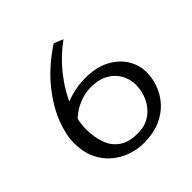

<svg xmlns="http://www.w3.org/2000/svg" viewBox="-187 -864 1028 1028"><g transform="rotate(-45 327.0 -350.0)"><path d="M331 10Q281 10 233.5 -7Q186 -24 148 -57Q110 -90 87.5 -139.5Q65 -189 65 -254Q65 -316 95 -394Q125 -472 191 -554.5Q257 -637 366 -710L419 -688Q343 -633 285 -559.5Q227 -486 195 -407.5Q163 -329 163 -259Q164 -200 181 -152.5Q198 -105 237.5 -77.5Q277 -50 343 -50Q402 -50 441.5 -78.5Q481 -107 501 -151Q521 -195 521 -241Q521 -283 501 -320Q481 -357 441 -380Q401 -403 340 -403Q286 -403 232 -376Q178 -349 137 -294L150 -403Q197 -431 249.5 -445Q302 -459 352 -459Q437 -459 493.5 -429Q550 -399 579.5 -351Q609 -303 609 -249Q609 -202 592 -156Q575 -110 540.5 -72.5Q506 -35 454 -12.5Q402 10 331 10Z"/></g></svg>

Font: Marhey Light Light
Style: Regular
Weight: 300
Version: Version 1.000